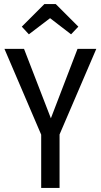

<svg xmlns="http://www.w3.org/2000/svg" viewBox="-20 -931 499 951"><path d="M275 -265V0H184V-264L2 -689H99L232 -345L364 -689H457ZM88 -799 200 -911H256L368 -799L332 -761L228 -841L123 -761Z"/></svg>

Font: Fira Sans Compressed
Style: Regular
Weight: 400
Width: 1
Designer: bBox Type GmbH & Carrois Corporate GbR & Edenspiekermann AG
Foundry: bBox Type GmbH & Carrois Corporate GbR & Edenspiekermann AG
Version: Version 4.301